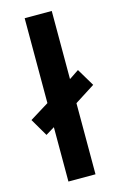

<svg xmlns="http://www.w3.org/2000/svg" viewBox="-129 -812 544 863"><g transform="rotate(-15 143.5 -380.0)"><path d="M78 0V-253L37 -228L-11 -310L78 -365V-760H204V-443L249 -473L298 -391L204 -331V0Z"/></g></svg>

Font: Noto Sans Medefaidrin SemiBold
Style: Regular
Weight: 600
Designer: Dalton Maag Ltd
Foundry: Dalton Maag Ltd
Version: Version 1.002; ttfautohint (v1.8.4.7-5d5b)